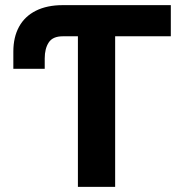

<svg xmlns="http://www.w3.org/2000/svg" viewBox="-20 -727 716 747"><path d="M355.2 -585.8H224.1Q185.3 -585.8 169.7 -561.9Q154 -538 154 -499.9V-459.3H31.9V-526.2Q31.9 -582.5 54.2 -623.1Q76.4 -663.6 119.7 -685.3Q163 -707 224.1 -707H355.2ZM644.6 -585.8H428V0H283.1V-585.8H251V-707H644.6Z"/></svg>

Font: Pretendard JP Variable
Style: Regular
Weight: 400
Designer: Base glyphs from Inter by Rasmus Andersson; Hangul glyphs from Noto Sans CJK(Source Han Sans) by Jang Soo-young and Kang
Foundry: Kil Hyung-jin
Version: Version 1.307;Glyphs 3.2 (3192)